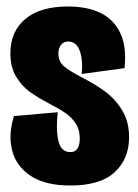

<svg xmlns="http://www.w3.org/2000/svg" viewBox="-20 -560 426 592"><path d="M23 -202 158 -214Q152 -161 160 -126Q168 -91 197 -91Q211 -91 218.5 -101.5Q226 -112 226 -133Q226 -160 213.5 -179Q201 -198 182.5 -211Q164 -224 131 -241Q95 -260 71 -277.5Q47 -295 29.5 -324Q12 -353 12 -395Q12 -463 58 -501.5Q104 -540 190 -540Q248 -540 289 -520.5Q330 -501 350.5 -459Q371 -417 364 -350L232 -332Q236 -377 225.5 -404.5Q215 -432 190 -432Q176 -432 168 -421.5Q160 -411 160 -395Q160 -370 178 -355Q196 -340 235 -320Q276 -299 306.5 -276Q337 -253 357.5 -218.5Q378 -184 378 -137Q378 -70 333.5 -29Q289 12 197 12Q120 12 75 -17.5Q30 -47 17.5 -96Q5 -145 23 -202Z"/></svg>

Font: Bricolage Grotesque 96pt Condensed ExBd
Style: Regular
Weight: 800
Width: 3
Designer: Mathieu Triay
Foundry: Atelier Triay
Version: Version 1.001;Glyphs 3.2 (3207)